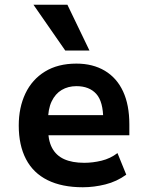

<svg xmlns="http://www.w3.org/2000/svg" viewBox="-20 -779 622 809"><path d="M329 10Q241 10 180.5 -20Q120 -50 89.5 -108.5Q59 -167 59 -250Q59 -326 87 -385Q115 -444 169.5 -477.5Q224 -511 302 -511Q371 -511 421.5 -481Q472 -451 498.5 -394Q525 -337 525 -255V-209H162V-294H429L415 -275Q415 -351 385.5 -383.5Q356 -416 302 -416Q267 -416 240 -400Q213 -384 197.5 -351.5Q182 -319 182 -267V-243Q182 -189 199 -156.5Q216 -124 250 -108.5Q284 -93 335 -93Q371 -93 408 -102Q445 -111 475 -134L512 -43Q472 -14 424 -2Q376 10 329 10ZM255 -566 121 -759H264L357 -566Z"/></svg>

Font: Nunito Sans 7pt SemiCondensed
Style: Bold
Weight: 700
Width: 4
Designer: Vernon Adams
Foundry: Vernon Adams
Version: Version 3.101;gftools[0.9.27]